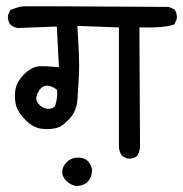

<svg xmlns="http://www.w3.org/2000/svg" viewBox="-20 -581 593 622"><path d="M226.6 21.5Q208 18.6 194.3 4.4Q180.7 -9.8 181.6 -26.4Q182.6 -43 197.8 -57.1Q212.9 -71.3 235.8 -70.3Q258.8 -69.3 270 -52.7Q281.2 -36.1 276.9 -17.1Q272.5 2 259.8 11.7Q247.1 21.5 226.6 21.5ZM392.6 -67.4 376 -75.2Q365.2 -88.9 365.2 -108.4V-492.2L230.5 -497.1Q238.3 -382.8 235.8 -339.4Q233.4 -295.9 231 -259.3Q228.5 -222.7 206.5 -197.8Q184.6 -172.9 165 -167Q145.5 -161.1 117.2 -163.6Q88.9 -166 64 -190.9Q39.1 -215.8 32.7 -236.8Q26.4 -257.8 29.3 -286.1Q32.2 -314.5 57.6 -339.8Q83 -365.2 107.4 -366.2Q131.8 -367.2 170.9 -363.3L164.1 -495.1L38.1 -490.2Q24.4 -492.2 13.7 -501Q3.9 -513.7 5.9 -532.2L13.7 -548.8Q41 -559.6 56.2 -560.5Q71.3 -561.5 527.3 -558.6L544.9 -550.8Q554.7 -538.1 552.7 -519.5L544.9 -502Q515.6 -490.2 431.6 -492.2L433.6 -102.5Q431.6 -87.9 423.8 -75.2Q411.1 -65.4 392.6 -67.4ZM158.2 -237.3Q167 -261.7 165 -290Q143.6 -305.7 127.9 -303.2Q112.3 -300.8 102.1 -279.8Q91.8 -258.8 105 -244.1Q118.2 -229.5 134.3 -228.5Q150.4 -227.5 158.2 -237.3Z"/></svg>

Font: NaikaiFont
Style: Regular
Weight: 400
Version: Version 1.67